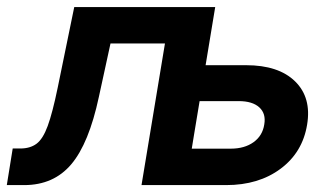

<svg xmlns="http://www.w3.org/2000/svg" viewBox="-48 -536 954 556"><path d="M-28.3 0 -11.2 -106H11.2Q39.1 -106 57.6 -119.6Q76.2 -133.3 90.1 -171.1Q104 -209 119.1 -282.2L167 -515.6H575.2L489.7 0H361.8L429.7 -410.2H272L238.3 -255.4Q209.5 -120.6 158.4 -60.3Q107.4 0 22 0ZM547.4 -347.2H664.6Q758.8 -347.2 806.6 -300.3Q854.5 -253.4 841.3 -174.8Q828.1 -94.7 764.6 -47.4Q701.2 0 606.9 0H361.8L447.3 -515.6H575.2ZM529.8 -243.2 507.3 -105.5H620.1Q660.2 -105.5 686.3 -124.3Q712.4 -143.1 717.3 -175.8Q722.7 -207 702.9 -225.1Q683.1 -243.2 643.1 -243.2Z"/></svg>

Font: Inter Display Semi Bold
Style: Italic
Weight: 600
Italic angle: -9.39999°
Designer: Rasmus Andersson
Foundry: rsms
Version: Version 4.000;git-4fc901f